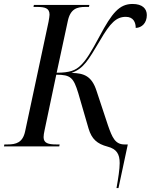

<svg xmlns="http://www.w3.org/2000/svg" viewBox="-44 -739 761 969"><path d="M544 210H554L601 -10H584C537 -10 522 -46 501 -106L443 -281C419 -355 380 -370 317 -371C379 -394 400 -433 461 -535C513 -625 544 -654 591 -654C630 -654 641 -625 641 -598C672 -599 697 -623 697 -663C697 -695 675 -719 625 -719C558 -719 521 -673 459 -557C416 -477 391 -435 363 -409C338 -384 308 -372 242 -372L298 -632C311 -695 345 -704 387 -704H405L407 -714H127L125 -704H142C183 -704 206 -698 206 -665C206 -659 204 -645 201 -629L83 -77C71 -19 37 -10 -6 -10H-22L-24 0H255L257 -10H241C200 -10 176 -16 176 -47C176 -55 178 -69 181 -82L240 -362C313 -362 327 -347 351 -269L403 -90C419 -37 446 -13 499 1C545 13 560 39 560 84C560 114 553 160 544 210Z"/></svg>

Font: Noto Serif Display SemiCondensed
Style: Italic
Weight: 400
Width: 4
Italic angle: -12°
Designer: Monotype Design Team
Foundry: Monotype Imaging Inc.
Version: Version 2.009